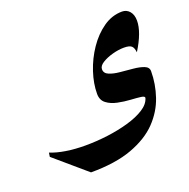

<svg xmlns="http://www.w3.org/2000/svg" viewBox="-102 -452 725 735"><g transform="rotate(-20 260.5 -84.0)"><path d="M147.5 185.5 19.5 75.7 22 59.1Q47.4 69.8 84.2 75.7Q121.1 81.5 162.6 81.5Q207.5 81.5 253.7 75.7Q299.8 69.8 339.6 58.3Q379.4 46.9 406.5 29.8Q433.6 12.7 440.4 -10.3Q442.9 -18.1 426.5 -20.3Q410.2 -22.5 384.8 -23.9Q359.4 -25.4 333.5 -30.8Q307.6 -36.1 289.8 -49.6Q272 -63 272 -88.9Q272 -130.4 287.1 -176.3Q302.2 -222.2 329.3 -262.2Q356.4 -302.2 392.3 -327.4Q428.2 -352.5 469.2 -352.5Q487.8 -352.5 499.8 -338.4Q511.7 -324.2 511.7 -300.3Q511.7 -253.9 469.7 -186.5Q467.8 -205.1 459.7 -212.6Q451.7 -220.2 428.7 -220.2Q406.7 -220.2 381.8 -213.4Q356.9 -206.5 339.4 -195.6Q321.8 -184.6 321.8 -170.9Q321.8 -154.3 339.4 -147Q356.9 -139.6 382.8 -137.2Q408.7 -134.8 434.8 -132.3Q460.9 -129.9 478.5 -123Q496.1 -116.2 496.1 -100.1Q496.1 -48.3 479 2.4Q461.9 53.2 422.4 94.5Q382.8 135.7 315.4 160.6Q248 185.5 147.5 185.5Z"/></g></svg>

Font: Lateef ExtraBold
Style: Regular
Weight: 800
Designer: SIL International
Foundry: SIL International
Version: Version 4.200